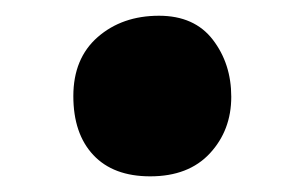

<svg xmlns="http://www.w3.org/2000/svg" viewBox="-20 -395 387 244"><path d="M170.9 -170.9Q124 -170.9 98.6 -198Q73.2 -225.1 73.2 -272.9Q73.2 -320.8 104.2 -347.9Q135.3 -375 182.1 -375Q227.1 -375 250.5 -344.5Q273.9 -314 273.9 -272Q273.9 -229.5 246.8 -200.2Q219.7 -170.9 170.9 -170.9Z"/></svg>

Font: Shantell Sans Irregular
Style: Bold
Weight: 700
Designer: Stephen Nixon, Anya Danilova, Shantell Martin
Foundry: Arrow Type
Version: Version 1.006;[9816181b4]